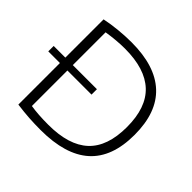

<svg xmlns="http://www.w3.org/2000/svg" viewBox="-179 -942 1143 1143"><g transform="rotate(45 392.0 -371.0)"><path d="M719 -370Q719 -180.5 615 -87.5Q511 5.5 303 5.5Q252 5.5 205.5 2.5Q159 -0.5 102 -8V-358H4V-403.5H102V-725.5Q152 -736 208.8 -741.5Q265.5 -747 317 -747Q515.5 -747 617.2 -652.5Q719 -558 719 -370ZM654 -370.5Q654 -534 569.5 -613.2Q485 -692.5 315.5 -692.5Q247 -692.5 165 -679.5V-403.5H368V-358H165V-59Q226.5 -49 313 -49Q485 -49 569.5 -127.5Q654 -206 654 -370.5Z"/></g></svg>

Font: Encode Sans Expanded Light
Style: Regular
Weight: 300
Width: 7
Designer: Multiple Designers
Foundry: Impallari Type
Version: Version 2.000